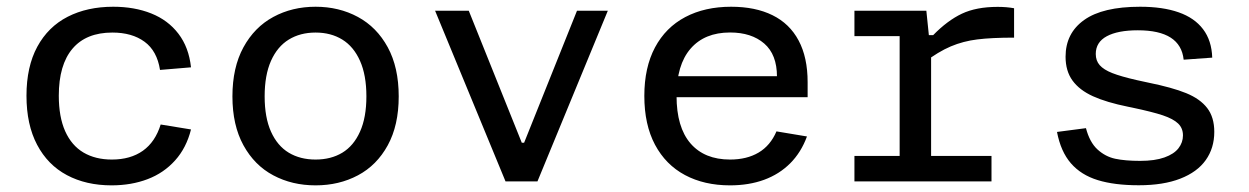

<svg xmlns="http://www.w3.org/2000/svg" viewBox="-20 -546 3760 578"><path d="M315.8 12Q239.2 12 181.4 -18.8Q123.7 -49.5 91.7 -110.2Q59.7 -170.8 59.7 -257.8Q59.7 -345.3 92.3 -405.4Q125 -465.5 183.8 -495.6Q242.7 -525.7 320.8 -525.7Q384.8 -525.7 435.4 -505.5Q486 -485.3 517.2 -444.4Q548.5 -403.5 555 -343.3L461.7 -335.5Q452.8 -392.7 415.2 -420.3Q377.5 -448 318.3 -448Q239.2 -448 198.1 -399.3Q157 -350.7 157 -257.8Q157 -194 176.2 -151Q195.5 -108 231.3 -86.8Q267.2 -65.7 316.7 -65.7Q372.8 -65.7 410.2 -92.2Q447.5 -118.8 463.7 -171.2L555 -156.3Q541.2 -101 507.2 -63.2Q473.3 -25.3 424.4 -6.7Q375.5 12 315.8 12Z M930 12Q859.3 12 802.7 -18.2Q746 -48.3 712.8 -108.8Q679.7 -169.2 679.7 -255.8Q679.7 -342.7 712.8 -403.5Q746 -464.3 802.8 -495Q859.5 -525.7 930 -525.7Q1000.5 -525.7 1057.4 -495Q1114.3 -464.3 1147.3 -403.7Q1180.3 -343 1180.3 -255.8Q1180.3 -168.8 1147.3 -108.6Q1114.3 -48.3 1057.5 -18.2Q1000.7 12 930 12ZM930 -448Q883.8 -448 849.4 -426.9Q815 -405.8 795.8 -362.8Q776.7 -319.8 776.7 -256Q776.7 -192.3 795.8 -149.7Q815 -107 849.3 -86.3Q883.7 -65.7 930 -65.7Q976.3 -65.7 1010.5 -86.3Q1044.7 -107 1063.8 -149.7Q1083 -192.3 1083 -256Q1083 -319.8 1063.8 -362.8Q1044.7 -405.8 1010.4 -426.9Q976.2 -448 930 -448Z M1391.2 -513.7 1550.8 -116.3H1557.8L1717 -513.7H1809.8L1598 0H1501.8L1289.8 -513.7Z M2181 -525.7Q2254 -525.7 2305.6 -500.2Q2357.2 -474.8 2384.2 -424Q2411.3 -373.2 2411.3 -298.5V-253.3H1991.8V-316.7H2344.2L2319 -294.8V-315.5Q2319 -381.8 2280.6 -415Q2242.2 -448.2 2177.8 -448.2Q2101 -448.2 2058.8 -399.4Q2016.7 -350.7 2016.7 -257.3Q2016.7 -163 2058.7 -114.3Q2100.7 -65.7 2177.8 -65.7Q2228.2 -65.7 2263.7 -86.7Q2299.2 -107.7 2317.5 -150.5L2409.3 -135.2Q2391.8 -87.5 2359.1 -54.6Q2326.3 -21.7 2280.4 -4.8Q2234.5 12 2177.7 12Q2100.2 12 2042.1 -19Q1984 -50 1951.8 -110.4Q1919.7 -170.8 1919.7 -257.3Q1919.7 -342.8 1951.8 -403.2Q1984 -463.5 2042.9 -494.6Q2101.8 -525.7 2181 -525.7Z M2778.3 -420.3H2783V-0.7H2688.3V-459.7L2710.8 -437.2H2552.2V-513.7H2768.7ZM2761.3 -357.5V-440.3H2789.3Q2832.2 -484.2 2875.7 -504.8Q2919.2 -525.3 2983.3 -525.3Q3010.4 -525.3 3032.8 -521.2V-432.7Q2965.3 -432.7 2922.6 -427.4Q2879.9 -422.2 2842.2 -406.3Q2804.5 -390.3 2761.3 -357.5ZM2552.2 -76.5H2964.8V0H2552.2Z M3629.3 -372.5 3543.3 -366.3Q3538.7 -410.5 3504.3 -432.7Q3470 -454.8 3405.3 -454.8Q3345.2 -454.8 3311.9 -436.9Q3278.7 -419 3278.7 -383.5Q3278.7 -363.3 3290.6 -349.8Q3302.5 -336.2 3328.4 -326Q3354.3 -315.8 3402.3 -304.8Q3427.5 -299.5 3434.5 -297.8Q3509.2 -282.7 3551.1 -265.5Q3593 -248.3 3614.2 -220.7Q3635.5 -193 3635.5 -149Q3635.5 -100.2 3609.8 -64.1Q3584.2 -28 3533.2 -8.2Q3482.3 11.7 3408.2 11.7Q3334.8 11.7 3284.7 -3.8Q3234.5 -19.2 3203.9 -54.4Q3173.3 -89.7 3162 -148.8L3249.2 -160.2Q3260.3 -117.7 3283.9 -96.1Q3307.5 -74.5 3337.3 -68.1Q3367.2 -61.7 3412.3 -61.7Q3456.5 -61.7 3485.4 -72Q3514.3 -82.3 3527.8 -99.8Q3541.2 -117.2 3541.2 -138.3Q3541.2 -160.2 3526.6 -174.2Q3512 -188.2 3480.6 -198.8Q3449.2 -209.3 3387.5 -222.3L3375.8 -224.7Q3311 -237.8 3270.2 -256.3Q3229.5 -274.8 3208.7 -303.5Q3187.8 -332.2 3187.8 -375.2Q3187.8 -446 3243.7 -485.8Q3299.5 -525.7 3412.2 -525.7Q3480.5 -525.7 3528.2 -508.9Q3576 -492.2 3601.8 -458Q3627.7 -423.8 3629.3 -372.5Z"/></svg>

Font: Monaspace Neon Var
Style: Regular
Weight: 400
Designer: Riley Cran and the Lettermatic Team
Version: Version 1.000 (Monaspace Neon Var)